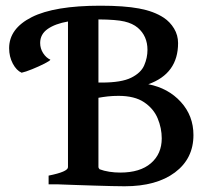

<svg xmlns="http://www.w3.org/2000/svg" viewBox="-20 -650 753 677"><path d="M419.4 6.8Q402.3 6.8 373.5 6.1Q344.7 5.4 312.3 4.4Q279.8 3.4 250.7 2.4Q221.7 1.5 203.1 0.7Q184.6 0 184.6 0H151.4V-30.8Q219.7 -44.4 219.7 -60.5V-574.2Q174.8 -566.4 148.2 -547.9Q121.6 -529.3 121.6 -498.5Q121.6 -479 132.1 -462.6Q142.6 -446.3 157.7 -439.5Q156.2 -435.5 136.5 -425.5Q116.7 -415.5 93.3 -406Q69.8 -396.5 56.2 -393.6Q38.1 -401.4 25.1 -425.8Q12.2 -450.2 12.2 -480Q12.2 -549.3 92 -589.6Q171.9 -629.9 334 -629.9Q417.5 -629.9 470.2 -620.1Q522.9 -610.4 557.6 -587.4Q579.6 -572.8 593.8 -549.3Q607.9 -525.9 607.9 -498Q607.9 -390.1 502.9 -353Q573.2 -339.4 617.7 -290.5Q662.1 -241.7 662.1 -173.8Q662.1 -90.8 596.9 -42Q531.7 6.8 419.4 6.8ZM327.1 -358.9H338.9Q408.2 -358.9 442.6 -376Q477.1 -393.1 488.5 -419.7Q500 -446.3 500 -474.1Q500 -522.9 465.8 -552.2Q447.8 -567.4 418.9 -574.2Q390.1 -581.1 327.1 -581.5ZM403.8 -41.5Q474.1 -41.5 512.2 -74.5Q550.3 -107.4 550.3 -162.1Q550.3 -198.2 535.9 -232.7Q521.5 -267.1 488 -289.6Q454.6 -312 397.9 -312Q377.9 -312 360.4 -310.1Q342.8 -308.1 327.1 -305.2V-60.5Q327.1 -58.1 331.1 -53.2Q346.2 -47.4 365.5 -44.4Q384.8 -41.5 403.8 -41.5Z"/></svg>

Font: David Libre Medium
Style: Regular
Weight: 500
Designer: Ismar David, J. Victor Gaultney, Annie Olsen and Meir Sadan
Foundry: Monotype Imaging Inc. & SIL International
Version: Version 1.100; ttfautohint (v1.8.4.7-5d5b)